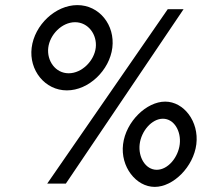

<svg xmlns="http://www.w3.org/2000/svg" viewBox="-20 -729 813 752"><path d="M169 -542C175 -593 222 -642 274 -642C326 -642 361 -593 355 -542C349 -491 301 -442 249 -442C197 -442 163 -491 169 -542ZM104 -542C93 -454 156 -375 242 -375C328 -375 409 -454 420 -542C431 -631 369 -709 283 -709C197 -709 115 -631 104 -542ZM527 -164C533 -215 574 -264 618 -264C662 -264 690 -215 684 -164C678 -113 638 -64 594 -64C550 -64 521 -113 527 -164ZM462 -164C451 -76 513 3 586 3C659 3 738 -76 749 -164C760 -253 700 -331 627 -331C554 -331 473 -253 462 -164ZM238 -10 699 -693H637L165 -10Z"/></svg>

Font: Bluebird
Style: LiNrwObl
Weight: 300
Designer: Jasper
Foundry: Cannot Into Space Fonts
Version: Version 0.98